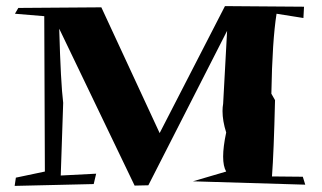

<svg xmlns="http://www.w3.org/2000/svg" viewBox="-20 -675 1054 629"><path d="M28 -66 32 -93 127 -113 125 -622 29 -630 40 -649 312 -651 503 -239 717 -655 976 -653 974 -616 886 -630Q872 -542 869 -368L881 -347Q877 -175 871 -97L972 -96L980 -70L612 -81L721 -113Q711 -130 711 -162Q711 -194 721 -241Q709 -279 709 -311Q709 -324 711 -335L724 -574L466 -68L421 -67L174 -581Q179 -403 187 -338L179 -100L295 -106L287 -72Z"/></svg>

Font: Xiangcui Kesong Xiangcui Kesong
Style: Regular
Weight: 400
Version: Version 1.501;March 28, 2024;FontCreator 14.0.0.2814 64-bit